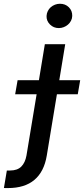

<svg xmlns="http://www.w3.org/2000/svg" viewBox="-117 -776 438 1001"><path d="M-96.6 204.2 -81.3 112.9H-64.3Q-26.6 112.9 -6.2 92.7Q14.2 72.4 21 34.8L73.9 -284.4H-38L-25.2 -358H85.9L116.8 -545.5H223L192.1 -358H301.1L288.4 -284.4H179.7L126.8 35.5Q112.9 119.3 62.3 161.9Q11.7 204.5 -75.3 204.5Q-80.6 204.5 -85.8 204.5Q-90.9 204.5 -96.6 204.2ZM125.7 -692.8Q126.4 -706.7 132.3 -718.4Q138.1 -730.1 147.7 -738.5Q157.3 -746.8 169.7 -751.6Q182.2 -756.4 195.7 -756.4Q209.2 -756.4 220.9 -752Q232.6 -747.5 242.2 -737.9Q260.3 -719.8 259.6 -692.8Q259.2 -679.3 253.2 -667.8Q247.2 -656.2 237.4 -647.7Q227.6 -639.2 215.2 -634.4Q202.8 -629.6 189.6 -629.6Q162.3 -629.6 143.5 -648.4Q124.6 -667.3 125.7 -692.8Z"/></svg>

Font: Inter P Medium
Style: Italic
Weight: 500
Italic angle: 9.39999°
Designer: Rasmus Andersson
Foundry: rsms
Version: Version 3.018;git-588b23468